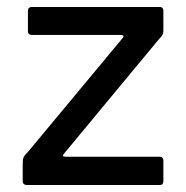

<svg xmlns="http://www.w3.org/2000/svg" viewBox="-20 -530 533 550"><path d="M60 -500V-440C60 -434 64 -430 71 -430H322C336 -430 337 -427 328 -417L61 -96C47 -82 45 -78 45 -61V-11C45 -4 50 0 56 0H438C444 0 448 -4 448 -11V-70C448 -77 444 -81 438 -81H172C158 -81 157 -83 166 -93L433 -415C446 -429 448 -432 448 -444V-500C448 -506 444 -510 438 -510H71C64 -510 60 -506 60 -500Z"/></svg>

Font: Aldone Medium
Style: Regular
Weight: 500
Designer: Pietro Gregorini
Version: Version 1.500;FEAKit 1.0